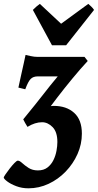

<svg xmlns="http://www.w3.org/2000/svg" viewBox="-66 -746 515 1010"><path d="M395.5 -425.3Q356.4 -383.3 314 -331.8Q271.5 -280.3 233.9 -231.2Q196.3 -182.1 171.4 -147L56.2 -118.2Q92.3 -162.1 117.4 -193.6Q142.6 -225.1 161.9 -249.8Q181.2 -274.4 198.7 -296.6Q216.3 -318.8 237.8 -344.2H132.8Q108.9 -344.2 95.5 -330.8Q82 -317.4 66.9 -276.4L30.8 -285.2Q37.1 -314.5 44.7 -349.1Q52.2 -383.8 59.1 -413.6Q65.9 -443.4 68.4 -457Q77.1 -455.1 95.9 -450.9Q114.7 -446.8 130.9 -446.8H378.4ZM83.5 244.6Q49.3 244.6 19.8 233.4Q-9.8 222.2 -28.1 208.3Q-46.4 194.3 -46.4 187.5Q-46.4 185.1 -37.4 171.4Q-28.3 157.7 -15.1 140.9Q-2 124 10 111.6Q22 99.1 27.8 99.1Q37.1 99.1 50.8 111.8Q64.5 124.5 84.7 137.5Q105 150.4 133.3 150.4Q164.1 150.4 183.8 135Q203.6 119.6 215.1 96.2Q226.6 72.8 231.2 47.1Q235.8 21.5 235.8 1Q235.8 -51.8 210.7 -77.4Q185.5 -103 155.3 -103Q118.2 -103 78.6 -78.6Q74.7 -84 66.2 -99.1Q57.6 -114.3 56.2 -118.2Q82 -138.2 112.1 -154.3Q142.1 -170.4 169.9 -179.7Q197.8 -189 216.8 -189Q283.7 -189 324.2 -152.3Q364.7 -115.7 364.7 -43Q364.7 12.7 341.8 64.2Q318.8 115.7 279.5 156.5Q240.2 197.3 189.7 220.9Q139.2 244.6 83.5 244.6ZM428.7 -693.8 281.7 -507.8H207.5L106.9 -693.8Q114.7 -702.1 125.2 -711.2Q135.7 -720.2 143.6 -725.6L255.4 -621.1L398.4 -725.6Q404.3 -720.7 413.8 -711.7Q423.3 -702.6 428.7 -693.8Z"/></svg>

Font: Gentium Book Plus
Style: Bold Italic
Weight: 700
Italic angle: -8°
Designer: Victor Gaultney, Annie Olsen, Iska Routamaa, Becca Hirsbrunner
Foundry: SIL International
Version: Version 6.101